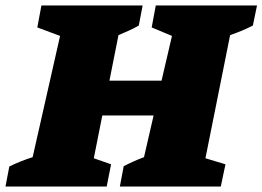

<svg xmlns="http://www.w3.org/2000/svg" viewBox="-63 -680 957 700"><path d="M-43 0 -29 -73Q-9 -83 12.5 -91.5Q34 -100 56 -107L156 -549L73 -580L88 -660H457L443 -587Q426 -577 407 -568.5Q388 -560 369 -552L336 -386H526L564 -549L490 -580L505 -660H874L859 -587Q840 -577 819.5 -568.5Q799 -560 776 -552L686 -103L759 -81L742 0H374L388 -74Q405 -83 424 -91.5Q443 -100 462 -107L497 -259H310L279 -103L342 -81L326 0Z"/></svg>

Font: Piazzolla SC Black
Style: Italic
Weight: 900
Italic angle: -11.3°
Designer: Juan Pablo del Peral
Foundry: Huerta Tipografica
Version: Version 1.330